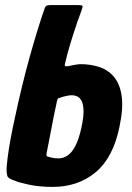

<svg xmlns="http://www.w3.org/2000/svg" viewBox="-20 -728 520 754"><path d="M187 6Q135 6 95 -2.5Q55 -11 39 -18Q24 -23 17 -27.5Q10 -32 8.5 -38Q7 -44 6 -52Q5 -71 10 -109.5Q15 -148 23 -190Q31 -232 38 -263Q65 -391 96.5 -504Q128 -617 156 -697Q159 -705 165 -706.5Q171 -708 179 -708H288Q305 -708 304.5 -703Q304 -698 298 -681Q291 -663 284 -642.5Q277 -622 270 -600.5Q263 -579 256.5 -557.5Q250 -536 244.5 -515.5Q239 -495 235 -477Q233 -469 237.5 -468Q242 -467 247 -468Q256 -470 271.5 -473Q287 -476 297 -476Q334 -476 368 -465.5Q402 -455 426 -428Q450 -401 457.5 -353Q465 -305 449 -229Q424 -108 355 -51Q286 6 187 6ZM210 -106Q228 -106 245 -117Q262 -128 276 -155Q290 -182 300 -228Q309 -270 308 -295Q307 -320 300 -332.5Q293 -345 283 -349.5Q273 -354 263 -354Q256 -354 247 -352.5Q238 -351 229 -348.5Q220 -346 212 -343Q208 -342 207 -340Q206 -338 204 -332Q198 -306 193 -280.5Q188 -255 183 -229Q178 -203 173 -177.5Q168 -152 163 -126Q162 -121 162.5 -118.5Q163 -116 165 -114Q173 -111 184.5 -108.5Q196 -106 210 -106Z"/></svg>

Font: Glory ExtraBold
Style: Italic
Weight: 800
Italic angle: -12°
Version: Version 1.011